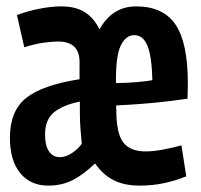

<svg xmlns="http://www.w3.org/2000/svg" viewBox="-20 -571 628 601"><path d="M131 10Q75 10 43 -29.5Q11 -69 11 -139Q11 -224 62 -264.5Q113 -305 229 -323V-377Q229 -441 162 -441Q144 -441 117.5 -437.5Q91 -434 56 -423L33 -524Q65 -536 102.5 -543.5Q140 -551 171 -551Q216 -551 244.5 -533.5Q273 -516 291 -480H292Q332 -551 406 -551Q491 -551 529.5 -494Q568 -437 568 -310Q568 -298 567.5 -285Q567 -272 567 -262Q545 -259 509.5 -254.5Q474 -250 431 -246.5Q388 -243 344 -241Q343 -235 344 -228Q344 -153 366 -125Q388 -97 436 -97Q458 -97 488.5 -102.5Q519 -108 548 -116L563 -19Q528 -5 492.5 2.5Q457 10 417 10Q369 10 335.5 -7Q302 -24 278 -59H277Q242 -25 208 -7.5Q174 10 131 10ZM343 -311Q374 -311 408 -314Q442 -317 457 -320Q455 -395 441.5 -428Q428 -461 400 -461Q374 -461 358 -428.5Q342 -396 343 -311ZM167 -79Q185 -79 204 -91Q223 -103 236 -121Q234 -141 232 -166Q230 -191 230 -221Q230 -229 230 -237.5Q230 -246 230 -253Q176 -242 148.5 -219Q121 -196 121 -150Q121 -115 133.5 -97Q146 -79 167 -79Z"/></svg>

Font: Georama Condensed SemiBold
Style: Regular
Weight: 600
Width: 3
Designer: Jean-Baptiste Levee
Foundry: Production Type
Version: Version 1.000